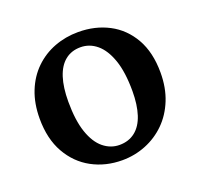

<svg xmlns="http://www.w3.org/2000/svg" viewBox="-97 -617 773 739"><g transform="rotate(-20 289.0 -247.0)"><path d="M285 14Q217 14 161.5 -16Q106 -46 73 -104Q40 -162 40 -245Q40 -307 59.5 -356Q79 -405 114 -439Q149 -473 195 -490.5Q241 -508 293 -508Q362 -508 417.5 -479Q473 -450 505.5 -393Q538 -336 538 -253Q538 -191 518 -141.5Q498 -92 463 -57.5Q428 -23 382 -4.5Q336 14 285 14ZM295 -45Q333 -45 359.5 -66Q386 -87 399 -127Q412 -167 412 -223Q412 -301 394.5 -351Q377 -401 347.5 -425.5Q318 -450 281 -450Q244 -450 218 -429Q192 -408 179 -367.5Q166 -327 166 -269Q166 -192 183 -142.5Q200 -93 229.5 -69Q259 -45 295 -45Z"/></g></svg>

Font: Source Serif 4 SemiBold
Style: Regular
Weight: 600
Designer: Frank Grießhammer
Foundry: Adobe Systems Incorporated
Version: Version 4.004;hotconv 1.0.116;makeotfexe 2.5.65601